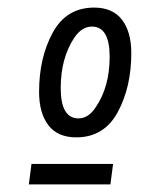

<svg xmlns="http://www.w3.org/2000/svg" viewBox="-20 -720 373 506"><path d="M271 -234H56L63 -288H278ZM187 -408Q213 -408 232 -437Q269 -491 269 -570.5Q269 -650 222 -650Q196 -650 176 -621Q140 -567 140 -487.5Q140 -408 187 -408ZM228 -700Q277 -700 301.5 -668Q326 -636 326 -580Q326 -490 290 -424Q254 -358 181 -358Q132 -358 107.5 -390Q83 -422 83 -478Q83 -568 119 -634Q155 -700 228 -700Z"/></svg>

Font: Gudea
Style: Italic
Weight: 400
Version: Version 1.002